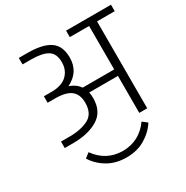

<svg xmlns="http://www.w3.org/2000/svg" viewBox="-185 -787 1092 1129"><g transform="rotate(-30 361.0 -222.0)"><path d="M65 0ZM722 -634V-590H602V0H548V-251H353Q357 -234 357 -211Q357 -120 291 -80Q225 -40 123 -40H65V-84H123Q201 -84 252 -110.5Q303 -137 303 -211Q303 -267 269.5 -294Q236 -321 162 -321H111V-365H163Q233 -365 268 -399Q303 -433 303 -486Q303 -545 266 -567.5Q229 -590 153 -590H96V-634H153Q257 -634 307 -600Q357 -566 357 -486Q357 -389 266 -344Q311 -329 334 -295H548V-590H417V-634ZM142 76 174 51Q241 145 354 146Q467 145 534 51L566 76Q534 126 480 158Q426 190 354 190Q282 190 228 158.5Q174 127 142 76Z"/></g></svg>

Font: Biryani ExtraLight
Style: Regular
Weight: 275
Designer: Dan Reynolds and Mathieu Reguer
Foundry: Dan Reynolds and Mathieu Reguer
Version: Version 1.004; ttfautohint (v1.1) -l 5 -r 5 -G 72 -x 0 -D la